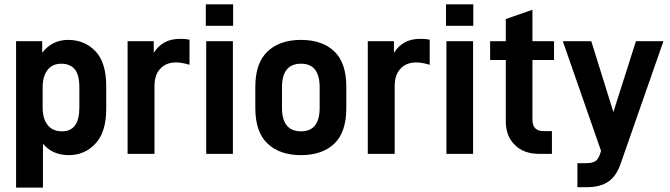

<svg xmlns="http://www.w3.org/2000/svg" viewBox="-20 -710 3090 886"><path d="M174.8 -520V-466.8Q221.2 -525.9 293.9 -525.9Q371.1 -525.9 420.9 -473.1Q470.2 -420.9 470.2 -312V-209Q470.2 -100.1 420.9 -47.9Q371.6 5.9 297.9 5.9Q221.7 5.9 178.2 -46.9V155.8H54.2V-520ZM346.2 -307.1Q346.2 -366.2 324.2 -391.1Q302.2 -416 263.2 -416Q222.2 -416 200.2 -388.2Q176.8 -358.9 176.8 -307.1V-212.9Q176.8 -160.6 201.2 -131.8Q223.1 -104 266.1 -104Q346.2 -104 346.2 -212.9Z M689.5 -520V-465.8Q709 -498 740.7 -515.1Q770 -530.8 812.5 -530.8Q836.9 -530.8 854.5 -526.9V-411.1Q818.4 -421.9 792.5 -421.9Q747.1 -421.9 720.7 -394Q692.9 -366.2 692.9 -312V0H568.8V-520Z M1055.7 -689.9V-590.8H929.7V-689.9ZM1054.7 -520V0H931.6V-520Z M1215.3 -46.9Q1158.2 -99.6 1158.2 -211.9V-309.1Q1158.2 -420.4 1215.3 -473.1Q1271 -525.9 1369.1 -525.9Q1466.8 -525.9 1522.5 -473.1Q1578.1 -420.4 1578.1 -309.1V-211.9Q1578.1 -99.6 1522.5 -46.9Q1466.8 5.9 1369.1 5.9Q1271 5.9 1215.3 -46.9ZM1455.1 -307.1Q1455.1 -416 1369.1 -416Q1281.2 -416 1281.2 -307.1V-212.9Q1281.2 -104 1369.1 -104Q1455.1 -104 1455.1 -212.9Z M1797.9 -520V-465.8Q1817.4 -498 1849.1 -515.1Q1878.4 -530.8 1920.9 -530.8Q1945.3 -530.8 1962.9 -526.9V-411.1Q1926.8 -421.9 1900.9 -421.9Q1855.5 -421.9 1829.1 -394Q1801.3 -366.2 1801.3 -312V0H1677.2V-520Z M2164.1 -689.9V-590.8H2038.1V-689.9ZM2163.1 -520V0H2040V-520Z M2437 -158.2Q2437 -105 2487.8 -105H2526.9V0H2467.8Q2397 0 2356 -41Q2314 -81.5 2314 -149.9V-433.1H2241.7V-520H2314V-622.1L2437 -665V-520H2536.6V-433.1H2437Z M2844.2 44.9Q2824.2 103 2787.6 127.9Q2750 153.8 2687.5 153.8H2644.5V43H2683.6Q2714.4 43 2728.5 33.2Q2742.7 22.5 2751.5 -6.8L2753.4 -14.2L2577.1 -520H2708.5L2810.5 -192.9L2914.6 -520H3041.5Z"/></svg>

Font: D-DIN-PRO
Style: Bold
Weight: 700
Designer: Charles Nix
Foundry: Datto Inc.
Version: Version 1.000;hotconv 1.0.109;makeotfexe 2.5.65596